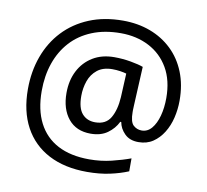

<svg xmlns="http://www.w3.org/2000/svg" viewBox="-86 -809 1071 993"><g transform="rotate(10 449.5 -312.5)"><path d="M841 -357Q841 -311 830.5 -267Q820 -223 798 -187.5Q776 -152 744 -130.5Q712 -109 668 -109Q622 -109 595.5 -135.5Q569 -162 563 -196H558Q540 -159 505 -134Q470 -109 417 -109Q341 -109 299.5 -160Q258 -211 258 -295Q258 -361 284 -411.5Q310 -462 357.5 -491Q405 -520 470 -520Q514 -520 556.5 -512.5Q599 -505 623 -496L613 -293Q612 -275 612 -267.5Q612 -260 612 -257Q612 -205 630.5 -188Q649 -171 674 -171Q705 -171 726.5 -196.5Q748 -222 759.5 -264.5Q771 -307 771 -358Q771 -451 733.5 -515.5Q696 -580 630.5 -614Q565 -648 482 -648Q397 -648 331 -621Q265 -594 220.5 -545Q176 -496 153 -429.5Q130 -363 130 -283Q130 -185 165 -116.5Q200 -48 267.5 -12.5Q335 23 433 23Q494 23 549.5 9.5Q605 -4 648 -20V48Q605 66 551.5 77.5Q498 89 433 89Q315 89 231 45Q147 1 102.5 -81.5Q58 -164 58 -280Q58 -373 87 -452.5Q116 -532 171 -590.5Q226 -649 304.5 -681.5Q383 -714 482 -714Q560 -714 625.5 -689.5Q691 -665 739.5 -618.5Q788 -572 814.5 -506Q841 -440 841 -357ZM336 -293Q336 -229 361.5 -200Q387 -171 430 -171Q486 -171 510.5 -213Q535 -255 539 -322L545 -447Q532 -451 512 -454Q492 -457 471 -457Q422 -457 392 -433Q362 -409 349 -371.5Q336 -334 336 -293Z"/></g></svg>

Font: hextelugu15
Style: Book
Weight: 400
Designer: Jelle Bosma - Monotype Design Team
Foundry: Monotype Imaging Inc.
Version: Version 2.003